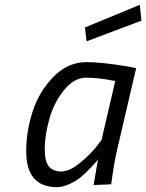

<svg xmlns="http://www.w3.org/2000/svg" viewBox="-20 -768 608 798"><path d="M339.8 -596.2 333 -653.8 561 -748 567.9 -682.1ZM234.4 -55.2Q268.6 -55.7 308.6 -87.9Q349.1 -120.1 376 -152.8L401.9 -186L459 -431.2Q389.6 -445.3 338.9 -445.3Q288.1 -445.3 246.1 -393.6Q204.1 -341.8 185.1 -273.4Q166 -205.1 166 -150.9Q166 -96.7 183.1 -76.2Q200.2 -55.7 234.4 -55.2ZM216.8 9.8Q88.9 9.8 88.9 -139.2Q88.9 -222.2 115.7 -304.7Q142.1 -387.2 202.1 -448.7Q262.2 -510.3 340.8 -509.8Q401.9 -509.8 507.8 -492.2L545.9 -484.9L470.2 -160.2Q456.1 -104 445.8 -27.8L441.9 -2L369.1 1Q383.3 -85 387.2 -106Q381.8 -96.7 357.4 -71.3Q333 -45.9 314 -30.3Q294.9 -14.6 267.6 -2.4Q240.2 9.8 216.8 9.8Z"/></svg>

Font: TitilliumWeb-Italic
Style: Italic
Weight: 400
Italic angle: -13°
Version: Version 1.001;PS 57.000;hotconv 1.0.70;makeotf.lib2.5.55311